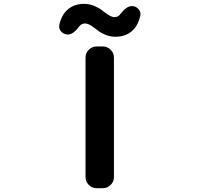

<svg xmlns="http://www.w3.org/2000/svg" viewBox="-20 -983 1040 1003"><path d="M484.4 0Q460.9 0 443.8 -17.1Q426.8 -34.2 426.8 -57.6V-682.6Q426.8 -706.1 443.8 -723.1Q460.9 -740.2 484.4 -740.2H517.6Q541 -740.2 558.1 -723.1Q575.2 -706.1 575.2 -682.6V-57.6Q575.2 -34.2 558.1 -17.1Q541 0 517.6 0ZM583 -791Q555.7 -791 529.8 -801.8Q503.9 -812.5 488.3 -825.7Q472.7 -838.9 455.1 -849.6Q437.5 -860.4 423.8 -860.4Q405.3 -860.4 392.6 -843.8Q363.3 -802.7 334 -802.7Q332 -802.7 331.1 -802.7Q310.5 -804.7 297.9 -820.3Q289.1 -831.1 289.1 -844.7Q289.1 -849.6 290 -854.5Q302.7 -908.2 336.4 -935.5Q370.1 -962.9 418.9 -962.9Q447.3 -962.9 472.7 -952.1Q498 -941.4 513.7 -928.7Q529.3 -916 546.9 -904.8Q564.5 -893.6 578.1 -893.6Q597.7 -893.6 608.4 -909.2Q640.6 -951.2 668.9 -951.2Q669.9 -951.2 670.9 -951.2Q691.4 -950.2 704.1 -934.6Q713.9 -922.9 713.9 -910.2Q713.9 -905.3 712.9 -900.4Q700.2 -845.7 666.5 -818.4Q632.8 -791 583 -791Z"/></svg>

Font: Gen Jyuu Gothic Monospace Bold
Style: Bold
Weight: 700
Designer: [Source Han Sans]
Ryoko NISHIZUKA  (kana & ideographs); Paul D. Hunt (Latin, Greek & Cyrillic); Wenlong ZHANG  (bopomofo
Version: Version 1.002.20150607